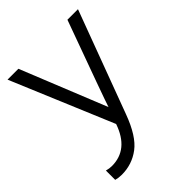

<svg xmlns="http://www.w3.org/2000/svg" viewBox="-196 -607 875 875"><g transform="rotate(-45 241.0 -169.5)"><path d="M71 168Q51 168 33 163V103Q51 108 67 108Q174 108 216 -14L9 -507H79L246 -93Q256 -126 395 -507H463L279 -13Q241 90 189 129Q137 168 71 168Z"/></g></svg>

Font: Hind Kochi Light
Style: Regular
Weight: 300
Designer: Dhruvi Tolia
Foundry: Indian Type Foundry
Version: Version 0.702;PS 1.0;hotconv 1.0.81;makeotf.lib2.5.63406